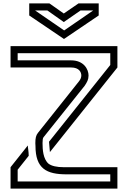

<svg xmlns="http://www.w3.org/2000/svg" viewBox="-20 -1103 748 1123"><path d="M455.6 -661.6C455.6 -650 450.9 -638.4 441.7 -627.1L202.1 -326C190.5 -311.6 186.7 -295.5 186.7 -265.5C186.7 -259.4 187 -254.2 187.5 -250C187.5 -116.7 251.8 -83.3 369.8 -83.3H625V-41.7H83.3V-110.4L147.9 -191.7V-192.7C147.9 -216.5 142.7 -240.2 142.7 -252.1L41.7 -125V0H666.7V-125H354.2C311.5 -125 281.2 -132.3 263.5 -145.8C231.8 -174.1 228.8 -229 228.8 -266.7C228.8 -284 230.3 -295.2 234.4 -300L475 -601C489 -622 497.9 -637.3 497.9 -661.5C497.9 -696.9 470.8 -750 395.8 -750H83.3V-791.7H625V-722.9L266.7 -274C266.7 -261.9 271.9 -225.6 271.9 -213.5L666.7 -708.3V-833.3H41.7V-708.3H395.8C443.6 -708.3 455.6 -680.3 455.6 -661.6ZM353.1 -974 451 -1041.7H525L355.2 -925L185.4 -1041.7H257.3ZM353.1 -1024 268.8 -1083.3H151V-1012.5L354.2 -875L557.3 -1012.5V-1083.3H439.6Z"/></svg>

Font: Sportrop
Style: Regular
Weight: 500
Version: Version 0.9